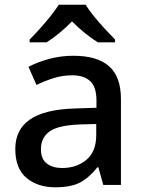

<svg xmlns="http://www.w3.org/2000/svg" viewBox="-20 -786 614 816"><path d="M292 -549Q393 -549 443.5 -504.5Q494 -460 494 -365V0H419L398 -75H394Q359 -31 320.5 -10.5Q282 10 214 10Q141 10 93 -29.5Q45 -69 45 -153Q45 -235 107 -278Q169 -321 298 -325L390 -328V-358Q390 -417 363 -441.5Q336 -466 287 -466Q246 -466 208 -454Q170 -442 135 -425L101 -502Q139 -522 188.5 -535.5Q238 -549 292 -549ZM317 -257Q225 -253 189.5 -226.5Q154 -200 154 -152Q154 -110 179 -91Q204 -72 244 -72Q306 -72 347.5 -107Q389 -142 389 -212V-259ZM344 -766Q357 -744 379.5 -716.5Q402 -689 426.5 -662.5Q451 -636 469 -618V-606H396Q370 -622 341.5 -645Q313 -668 286 -695Q232 -640 178 -606H106V-618Q125 -637 148.5 -663Q172 -689 194 -716.5Q216 -744 230 -766Z"/></svg>

Font: Noto Sans Gurmukhi UI Medium
Style: Regular
Weight: 500
Designer: Jelle Bosma - Monotype Design Team
Foundry: Monotype Imaging Inc.
Version: Version 2.004; ttfautohint (v1.8.4.7-5d5b)